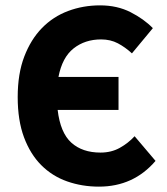

<svg xmlns="http://www.w3.org/2000/svg" viewBox="-20 -684 622 716"><path d="M349 12Q286 12 230.5 -7.5Q175 -27 134 -68Q93 -109 69.5 -172Q46 -235 46 -322Q46 -409 70.5 -473Q95 -537 136.5 -579.5Q178 -622 234 -643Q290 -664 353 -664Q417 -664 467 -638.5Q517 -613 550 -579L472 -485Q447 -508 419.5 -522.5Q392 -537 357 -537Q297 -537 254.5 -503.5Q212 -470 198 -397H422V-274H195Q205 -189 246 -152Q287 -115 355 -115Q395 -115 426.5 -132.5Q458 -150 482 -176L560 -84Q478 12 349 12Z"/></svg>

Font: Font
Style: ¶
Weight: 700
Designer: Paul D. Hunt
Foundry: Adobe Systems Incorporated
Version: Version 3.000